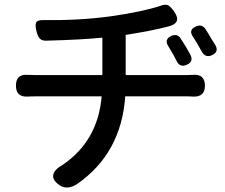

<svg xmlns="http://www.w3.org/2000/svg" viewBox="-20 -771 972 831"><path d="M237 30Q205 8 211 -16Q216 -38 252 -58Q404 -162 420 -354H138Q113 -354 100 -353Q49 -350 49 -400.5Q49 -451 100 -447Q113 -446 137 -446H280H423V-608Q334 -599 182 -595Q163 -594 153.5 -603Q144 -612 139 -632Q131 -661 136 -672Q141 -685 168 -684Q323 -682 456 -700Q597 -720 675 -746Q695 -754 708 -748Q718 -743 733 -722Q770 -671 707 -656Q634 -637 524 -620V-446H785Q803 -446 813 -447Q867 -452 867 -400Q867 -350 814 -353Q805 -354 787 -354H522Q505 -107 313 26Q270 53 237 30ZM744 -508Q732 -532 725 -543Q715 -561 709 -570Q689 -601 722 -616Q747 -626 761 -606Q786 -568 804 -534Q819 -504 789 -491Q758 -477 744 -508ZM852 -550Q833 -585 816 -611Q794 -641 827 -656Q853 -668 868 -647Q872 -640 882 -625Q888 -615 891 -610Q892 -608 895 -603Q907 -585 912 -576Q929 -546 897 -532Q868 -519 852 -550Z"/></svg>

Font: GenSenRounded TW M
Style: Regular
Weight: 500
Version: Version 1.501;PS 1;hotconv 16.6.51;makeotf.lib2.5.65220